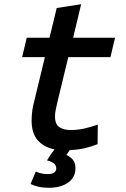

<svg xmlns="http://www.w3.org/2000/svg" viewBox="-20 -701 600 911"><path d="M212 190Q184 190 162.5 185Q141 180 125 172L150 113Q161 118 175 121.5Q189 125 207 125Q228 125 237.5 117.5Q247 110 247 99Q247 84 236.5 75Q226 66 203 60Q210 48 219.5 34Q229 20 239 8Q187 -3 158.5 -36Q130 -69 130 -129Q130 -151 133 -175Q136 -199 143 -223L193 -430H85L107 -522H215L249 -663L365 -681L327 -522H526L504 -430H304L252 -215Q248 -197 244.5 -180.5Q241 -164 241 -149Q241 -111 262 -97.5Q283 -84 316 -84Q349 -84 381.5 -91.5Q414 -99 444 -110L443 -17Q413 -5 380.5 2.5Q348 10 311 11L295 34Q318 46 328 60Q338 74 338 97Q338 141 303 165.5Q268 190 212 190Z"/></svg>

Font: Ubuntu Sans Mono Medium
Style: Italic
Weight: 500
Italic angle: -13.5°
Monospace: yes
Designer: Dalton Maag Ltd
Foundry: Dalton Maag Ltd
Version: Version 1.006